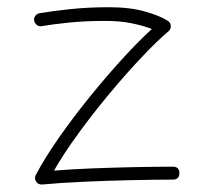

<svg xmlns="http://www.w3.org/2000/svg" viewBox="-20 -484 574 521"><path d="M72.8 -427.7Q71.3 -434.6 75.7 -440.7Q80.1 -446.8 87.4 -448.2Q119.1 -453.6 168.7 -459Q218.3 -464.4 274.9 -464.4Q332.5 -464.4 373 -452.9Q413.6 -441.4 435.1 -427.7Q442.9 -422.9 443.4 -413.6Q443.8 -404.3 437 -398.9Q406.7 -373.5 365 -329.3Q323.2 -285.2 278.3 -231.4Q233.4 -177.7 193.4 -122.8Q153.3 -67.9 126.5 -21Q173.3 -24.9 230.7 -27.1Q288.1 -29.3 345.5 -30.5Q402.8 -31.7 448.7 -31.7Q466.8 -31.7 466.8 -14.2Q466.8 3.4 448.7 3.4Q397.9 3.4 333.3 4.9Q268.6 6.3 205.3 9.3Q142.1 12.2 95.2 16.6Q83.5 17.6 77.9 8.5Q72.3 -0.5 77.1 -9.3Q101.6 -55.7 140.4 -111.1Q179.2 -166.5 224.1 -221.9Q269 -277.3 313 -325.4Q356.9 -373.5 392.1 -405.3Q371.6 -413.6 338.1 -420.7Q304.7 -427.7 261.2 -427.2Q210.4 -427.2 166 -422.6Q121.6 -418 93.3 -413.1Q86.4 -411.6 80.3 -416Q74.2 -420.4 72.8 -427.7Z"/></svg>

Font: Mikhak ExtraLight
Style: Regular
Weight: 200
Designer: Amin Abedi
Version: Version 3.3